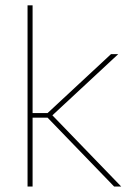

<svg xmlns="http://www.w3.org/2000/svg" viewBox="-20 -684 493 704"><path d="M398.5 0 154.5 -252.5H93V-269.5H154.5L387 -485.5H413.5L166 -255.5V-267.5L424.5 0ZM81 0V-664.5H99.5V0Z"/></svg>

Font: Anek Odia Thin
Style: Regular
Weight: 250
Version: Version 1.003